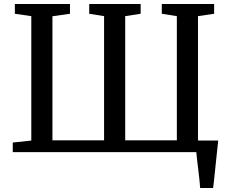

<svg xmlns="http://www.w3.org/2000/svg" viewBox="-20 -763 1150 963"><path d="M984 180Q982.5 159.5 980 136Q977.5 112.5 974.5 88Q971.5 63.5 968.8 40.8Q966 18 964.5 0L919.5 -58H1074.5Q1072.5 -38 1069.8 -14Q1067 10 1064.5 35.8Q1062 61.5 1059.2 87.2Q1056.5 113 1054 136.8Q1051.5 160.5 1049 180ZM44 0V-48L137 -58V-682L54.5 -694V-743H331V-694L243 -681.5V-59H502V-682L427.5 -694V-743H685.5V-694L608 -682V-59H867V-682L791.5 -694V-743H1054V-694L973 -682V-58.5L1064.5 -48V0Z"/></svg>

Font: Merriweather 24pt
Style: Regular
Weight: 400
Designer: Eben Sorkin
Foundry: Eben Sorkin
Version: Version 2.100